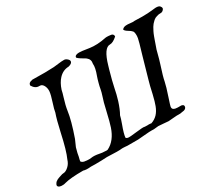

<svg xmlns="http://www.w3.org/2000/svg" viewBox="-133 -964 1434 1260"><g transform="rotate(-30 584.0 -334.0)"><path d="M902.8 -90.8Q906.2 -102.5 916 -131.3Q939.9 -201.7 946.3 -234.4Q949.2 -251 957 -278.3Q964.4 -304.7 979 -349.1Q989.7 -382.8 995.6 -407.2Q1003.4 -442.4 1017.6 -478.5Q1023.4 -494.1 1025.9 -502.4Q1028.3 -510.3 1034.2 -525.4Q1041 -543.9 1047.9 -557.6Q1047.9 -557.6 1047.9 -557.6Q1062.5 -586.9 1072.3 -598.1Q1074.2 -600.6 1076.7 -603Q1092.3 -620.6 1104 -626.5Q1109.9 -629.4 1118.2 -631.8Q1134.8 -637.2 1145.5 -636.2Q1156.2 -635.3 1164.6 -641.6Q1172.4 -647 1175.8 -656.7Q1175.8 -667 1168 -675.3Q1159.2 -684.6 1134.8 -683.6Q1126 -683.1 1111.8 -681.2Q1077.6 -676.8 1031.2 -676.8Q1004.9 -676.8 975.6 -678.2Q964.8 -675.8 943.4 -678.7Q921.9 -681.6 908.7 -680.2Q889.2 -678.2 880.9 -665.5Q884.3 -654.3 908.7 -640.1Q923.3 -631.3 927.7 -625.5Q939.5 -619.1 938.5 -584.5Q938 -573.7 936.5 -567.9Q936.5 -567.9 927.7 -532.7L904.3 -452.6L859.4 -295.4Q846.7 -250 843.3 -231.9Q840.8 -219.7 836.4 -201.7Q824.2 -149.9 814 -124Q801.8 -91.8 782.7 -71.3Q762.2 -49.8 733.4 -40.5Q727.1 -42.5 714.4 -42.5Q706.5 -42.5 704.1 -42Q700.2 -41.5 691.4 -42.5Q691.4 -42.5 685.1 -42.5L681.6 -43.5Q671.4 -45.9 617.7 -39.6Q567.9 -33.2 553.7 -35.2Q543.9 -36.6 539.1 -43.5Q541.5 -71.8 564 -131.8Q577.6 -168.9 582 -189Q601.1 -222.2 618.2 -275.9Q631.3 -318.4 640.1 -364.3Q648.4 -406.2 670.4 -483.9Q675.8 -502.4 678.2 -510.3Q711.4 -626 757.3 -624.5Q780.3 -624 812.5 -652.8Q814 -661.6 809.1 -668Q805.2 -673.3 796.9 -675.3Q790.5 -676.8 776.9 -677.7Q761.2 -678.7 754.9 -677.7Q683.6 -662.6 627.9 -671.4Q627 -671.4 617.7 -672.9Q573.7 -680.2 555.2 -680.2Q541 -680.2 532.2 -676.3Q521 -671.4 521.5 -660.6Q527.3 -653.3 542.5 -643.6Q550.3 -638.7 557.6 -634.3Q572.3 -626.5 579.6 -620.6Q591.8 -610.8 595.9 -598.6Q600.1 -586.4 596.7 -570.8Q600.1 -541.5 579.1 -485.8Q573.2 -469.7 566.4 -443.8Q560.1 -420.9 556.9 -401.6Q553.7 -382.3 543.5 -351.6Q536.1 -328.6 532.2 -314.9Q525.9 -291.5 517.6 -254.4Q501 -182.1 489.7 -148.9Q475.6 -107.4 453.6 -79.1Q430.7 -49.3 398.4 -33.7Q392.1 -31.7 377 -33.7Q359.4 -33.7 338.4 -38.1Q302.7 -45.4 278.8 -41.5Q264.6 -39.1 245.6 -41Q242.2 -41.5 239.3 -42Q231 -42.5 227.1 -43.5Q225.1 -43.9 222.2 -44.9Q216.3 -46.9 213.9 -48.3Q210.9 -49.8 207.5 -53.7Q205.1 -56.6 204.6 -57.6Q204.1 -59.6 206.5 -68.8Q206.5 -68.8 211.4 -88.4L216.3 -114.7L226.1 -151.9L248.5 -202.6Q289.6 -319.8 298.3 -386.2Q303.7 -424.3 319.8 -475.1Q329.6 -505.9 333.5 -525.9Q348.6 -571.8 374 -599.1Q405.8 -633.3 448.7 -634.3Q475.6 -640.6 479 -655.3Q481.4 -666.5 468.8 -677.2Q455.1 -689.5 440.9 -687.5Q435.5 -686.5 424.3 -687Q424.3 -687 363.8 -680.2L295.4 -678.2L201.7 -679.2Q197.8 -679.2 195.3 -678.2Q193.8 -677.2 195.8 -677.2Q196.8 -677.2 196.8 -677.2Q196.8 -677.2 187.5 -675.8L182.1 -673.3Q168.9 -667.5 169.4 -651.9Q189.5 -618.7 219.7 -620.1Q224.1 -620.1 227.5 -619.6Q243.2 -617.2 252.4 -597.2Q260.7 -579.6 259.3 -557.6Q257.3 -532.7 240.2 -481Q226.1 -438.5 223.1 -416.5Q207.5 -373.5 188.5 -287.1Q161.6 -162.6 137.2 -109.9Q128.9 -82.5 109.4 -64.9Q88.4 -45.4 69.8 -45.4Q61 -45.4 46.9 -40Q39.6 -37.6 36.1 -36.6Q27.8 -34.2 19.5 -30.3Q10.7 -25.9 5.9 -21.7Q1 -17.6 -2.9 -11.2Q-8.3 -2.9 -8.3 2Q-8.3 5.9 -5.9 9.8Q-3.4 13.7 2.4 16.1Q3.9 17.1 5.4 17.6Q10.3 19.5 17.6 20Q20 20 25.9 20Q25.9 20 32.2 20Q38.6 20 49.8 16.6Q93.8 4.4 190.9 4.4Q211.4 11.2 248 7.3Q272.9 8.8 328.6 7.3Q359.4 6.3 370.6 5.4Q461.9 9.8 480.5 6.3Q486.8 5.4 506.8 6.8Q513.2 7.3 523.9 8.3Q564.5 8.3 605.5 8.3Q624.5 6.8 641.1 5.4Q697.8 -0.5 728.5 1.5L763.7 -2Q769 -2.4 797.9 0.5Q828.1 3.9 838.9 3.9Q848.1 3.9 868.7 1.5Q891.1 -1 902.3 -1H929.7Q933.1 -2 943.4 -3.4Q955.1 -4.9 959.5 -5.9Q966.8 -7.8 972.7 -12.7Q979.5 -19 979.5 -27.8Q979.5 -32.7 977.5 -36.1Q975.1 -40.5 965.8 -43Q962.9 -43.5 960.9 -43.9Q956.1 -44.4 941.4 -43.9Q938.5 -43.9 936 -43.9Q917.5 -43.9 906.2 -50.3Q892.1 -58.1 899.9 -80.6Q900.9 -84 902.8 -90.8Z"/></g></svg>

Font: IM FELL English
Style: Italic
Weight: 400
Italic angle: -18°
Designer: Igino Marini
Foundry: Igino Marini
Version: 3.00